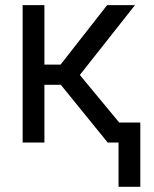

<svg xmlns="http://www.w3.org/2000/svg" viewBox="-20 -550 596 741"><path d="M67.4 -530.3V0H151.4V-222.7H214.8L395.5 0H503.9L288.1 -260.7L501 -530.3H393.6L213.9 -300.8H151.4V-530.3ZM521.5 170.9V-77.1H437.5V170.9Z"/></svg>

Font: Pretendard Variable
Style: Regular
Weight: 400
Designer: Base glyphs from Inter by Rasmus Andersson; Hangeul glyphs from Noto Sans CJK(Source Han Sans) by Jang Soo-young and Kan
Foundry: Kil Hyung-jin
Version: Version 1.309;Glyphs 3.2 (3225)